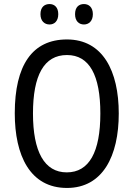

<svg xmlns="http://www.w3.org/2000/svg" viewBox="-20 -919 659 949"><path d="M180 -849C180 -815 200 -798 225 -798C249 -798 268 -815 268 -849C268 -883 249 -899 225 -899C200 -899 180 -884 180 -849ZM351 -849C351 -815 370 -798 395 -798C419 -798 439 -815 439 -849C439 -883 419 -899 395 -899C370 -899 351 -884 351 -849ZM567 -358C567 -568 488 -724 311 -724C139 -724 53 -596 53 -359C53 -151 128 10 311 10C488 10 567 -148 567 -358ZM143 -358C143 -546 197 -647 311 -647C422 -647 476 -547 476 -358C476 -168 421 -67 310 -67C199 -67 143 -170 143 -358Z"/></svg>

Font: Noto Sans Devanagari UI Condensed
Style: Regular
Weight: 400
Width: 3
Designer: Jelle Bosma - Monotype Design Team
Foundry: Monotype Imaging Inc.
Version: Version 2.004